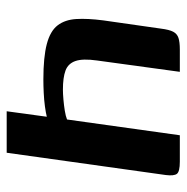

<svg xmlns="http://www.w3.org/2000/svg" viewBox="-12 -532 545 560"><g transform="rotate(-90 260.0 -252.5)"><path d="M68 0Q39 0 32.5 -8.5Q26 -17 29 -41L94 -505H215L199 -388Q211 -391 229.5 -393.5Q248 -396 269 -397Q290 -398 308 -398Q373 -398 411 -388Q449 -378 465.5 -356.5Q482 -335 484 -302Q486 -269 480 -223L456 -55Q453 -31 447 -19.5Q441 -8 429 -4Q417 0 395 0H330L363 -241Q369 -283 361.5 -304.5Q354 -326 333.5 -333.5Q313 -341 278 -341Q266 -341 249 -339.5Q232 -338 216.5 -335.5Q201 -333 191 -329L145 0Z"/></g></svg>

Font: Genos SemiBold
Style: Italic
Weight: 600
Italic angle: -8°
Version: Version 1.010